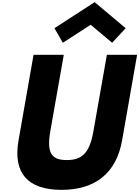

<svg xmlns="http://www.w3.org/2000/svg" viewBox="-20 -1749 1299 1791"><path d="M488 -1486 566 -1350 826 -1518 1026 -1350 1152 -1486 863 -1729ZM977 -1238H1259L1119 -440C1065 -134 869 22 554 22C239 22 99 -134 153 -440L293 -1238H575L449 -523C413 -316 465 -256 603 -256C741 -256 815 -316 851 -523Z"/></svg>

Font: Hussar Dziwak
Style: Kur
Weight: 400
Version: Version 1.022